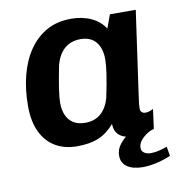

<svg xmlns="http://www.w3.org/2000/svg" viewBox="-76 -591 753 805"><g transform="rotate(-10 300.0 -188.5)"><path d="M212 10Q160 10 121 -12.5Q82 -35 60 -80Q38 -125 38 -192Q38 -262 53.5 -322Q69 -382 99.5 -426.5Q130 -471 174.5 -496Q219 -521 279 -521Q327 -521 364.5 -503.5Q402 -486 422 -454L443 -511H553L503 -157Q499 -131 498 -119.5Q497 -108 497 -99Q497 -90 503 -84.5Q509 -79 518 -79Q526 -79 534.5 -81.5Q543 -84 552 -89L541 -6Q525 0 504 5Q483 10 457 10Q415 10 393.5 -7Q372 -24 372 -57Q341 -21 304 -5.5Q267 10 212 10ZM263 -81Q303 -81 329 -103.5Q355 -126 367 -168Q380 -230 385.5 -268Q391 -306 391 -328Q391 -376 368.5 -403Q346 -430 303 -430Q262 -430 235 -406.5Q208 -383 196 -338Q185 -283 179 -243.5Q173 -204 173 -179Q173 -152 182.5 -129.5Q192 -107 212 -94Q232 -81 263 -81ZM468 144Q427 144 402.5 127.5Q378 111 378 80Q378 53 395 31.5Q412 10 431 -2H528Q505 9 488.5 26Q472 43 472 63Q472 77 483.5 84.5Q495 92 511 92Q529 92 547 87.5Q565 83 581 77L588 117Q558 130 526.5 137Q495 144 468 144Z"/></g></svg>

Font: Chivo Mono SemiBold
Style: Italic
Weight: 600
Italic angle: -8.05°
Monospace: yes
Version: Version 1.008